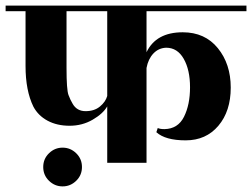

<svg xmlns="http://www.w3.org/2000/svg" viewBox="-35 -580 898 684"><path d="M843 -540H487V-394Q521 -465 616 -465Q695 -465 741 -408.5Q787 -352 787 -268Q787 -184 743 -132Q699 -80 626.5 -80Q554 -80 522 -109L527 -124Q535 -120 551 -120Q599 -121 620.5 -164Q642 -207 642 -269Q642 -331 619.5 -370.5Q597 -410 557 -410Q530 -409 511.5 -389.5Q493 -370 487 -338V0H347V-201Q332 -175 295 -153.5Q258 -132 213 -132Q168 -132 134.5 -150Q101 -168 84 -200Q56 -257 56 -345V-540H-15V-560H843ZM347 -540H202V-338Q202 -260 209 -241.5Q216 -223 224 -210Q239 -184 270 -184Q301 -184 321 -200.5Q341 -217 347 -238ZM139.5 -34Q160 -54 188 -54Q216 -54 236.5 -34Q257 -14 257 15Q257 44 236.5 64Q216 84 188 84Q160 84 139.5 64Q119 44 119 15Q119 -14 139.5 -34Z"/></svg>

Font: Rozha One
Style: Regular
Weight: 400
Designer: Tim Donaldson, Indian Type Foundry
Foundry: Indian Type Foundry
Version: Version 1.300;PS 1.0;hotconv 1.0.78;makeotf.lib2.5.61930; tt